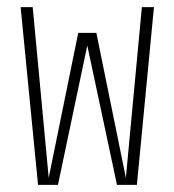

<svg xmlns="http://www.w3.org/2000/svg" viewBox="-20 -520 490 540"><path d="M143 0H87L38 -500H72L117 -20L200 -427.5H251L334 -20L379 -500H413L365 0H309L225.5 -392Z"/></svg>

Font: League Mono Condensed Thin
Style: Regular
Weight: 100
Width: 1
Designer: Tyler Finck
Foundry: The League of Moveable Type / Tyler Finck
Version: Version 2.210